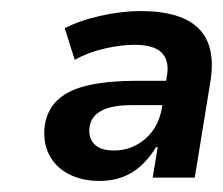

<svg xmlns="http://www.w3.org/2000/svg" viewBox="-20 -735 403 347"><path d="M160 -408Q128 -408 104 -420.5Q80 -433 68.5 -456Q57 -479 61 -509Q66 -539 86.5 -556.5Q107 -574 142.5 -581.5Q178 -589 227 -589H290L282 -545H218Q148 -545 142 -506Q139 -487 150 -475Q161 -463 186 -463Q218 -463 242.5 -484Q267 -505 273 -542L282 -600Q286 -626 272 -640Q258 -654 223 -654Q199 -654 170 -647.5Q141 -641 115 -627L97 -684Q124 -698 162 -706.5Q200 -715 234 -715Q308 -715 339.5 -683Q371 -651 360 -586L332 -414H256L265 -469H262Q243 -438 218 -423Q193 -408 160 -408Z"/></svg>

Font: Mulish ExtraLight
Style: Italic
Weight: 200
Italic angle: -9°
Designer: Vernon Adams
Foundry: Vernon Adams
Version: Version 3.603